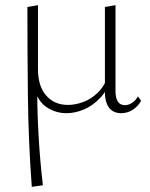

<svg xmlns="http://www.w3.org/2000/svg" viewBox="-20 -434 581 743"><path d="M103 289Q90 115 88 -59Q86 -233 86 -407L127 -414V-166Q127 -101 158.5 -64.5Q190 -28 243 -28Q271 -28 301.5 -39Q332 -50 358.5 -75.5Q385 -101 398 -142L413 -132Q396 -85 367.5 -55Q339 -25 305 -10.5Q271 4 237 4Q197 4 163 -17.5Q129 -39 115 -85L124 -88Q124 -1 129.5 94.5Q135 190 146 283ZM449 4Q429 4 415 -5Q401 -14 393.5 -32.5Q386 -51 386 -76V-407L427 -414V-82Q427 -55 436 -41Q445 -27 464 -27Q477 -27 490.5 -35.5Q504 -44 514 -61L526 -44Q514 -22 493.5 -9Q473 4 449 4Z"/></svg>

Font: Ysabeau Infant ExtraLight
Style: Regular
Weight: 250
Designer: Christian Thalmann (Catharsis Fonts)
Version: Version 2.001;gftools[0.9.30]; featfreeze: ss01,ss02,lnum